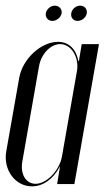

<svg xmlns="http://www.w3.org/2000/svg" viewBox="-25 -651 392 679"><path d="M137 -604C135 -589 145 -577 160 -577C175 -577 190 -589 193 -604C195 -619 184 -631 169 -631C154 -631 140 -619 137 -604ZM227 -604C224 -589 235 -577 249 -577C265 -577 279 -589 282 -604C284 -619 274 -631 258 -631C244 -631 229 -619 227 -604ZM177 0H238L325 -495H264L254 -435H252C244 -479 217 -503 180 -503C120 -503 55 -443 43 -376L-3 -115C-14 -50 29 8 88 8C126 8 162 -16 186 -61H187ZM247 -399 194 -97C185 -48 140 -1 101 -1C66 -1 46 -36 54 -80L113 -417C121 -461 154 -495 188 -495C227 -495 256 -448 247 -399Z"/></svg>

Font: Moniqa Ita Display
Style: Italic
Weight: 400
Italic angle: -10°
Designer: Rajesh Rajput
Foundry: Rajesh Rajput
Version: Version 1.000